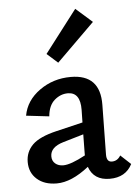

<svg xmlns="http://www.w3.org/2000/svg" viewBox="-52 -744 566 791"><g transform="rotate(-5 231.5 -349.0)"><path d="M357 -644 200 -489 155 -529 289 -704ZM421 -86 463 -47Q436 6 370 6Q304 6 284 -51Q212 6 151 6Q100 6 69.5 -21Q39 -48 39 -92Q39 -134 68 -163Q97 -192 169 -209L278 -235L279 -287Q280 -360 228 -360Q198 -360 173 -338.5Q148 -317 144 -272L49 -283Q60 -345 116.5 -385.5Q173 -426 246 -426Q368 -426 366 -300L363 -94Q363 -64 385 -64Q408 -64 421 -86ZM184 -66Q215 -66 276 -99V-111L277 -186L192 -161Q138 -145 138 -107Q138 -88 151 -77Q164 -66 184 -66Z"/></g></svg>

Font: EauTest Semibold
Style: Regular
Weight: 600
Designer: Christian Thalmann (Catharsis Fonts)
Version: Version 0.001;PS 000.001;hotconv 1.0.88;makeotf.lib2.5.64775